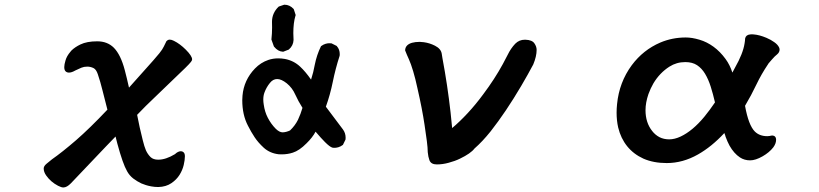

<svg xmlns="http://www.w3.org/2000/svg" viewBox="-20 -661 3540 830"><path d="M700.7 -483.9Q706.1 -489.7 713.9 -489.7Q721.7 -489.7 731.9 -484.4Q757.8 -471.7 783.2 -446.3Q810.5 -418.9 810.5 -404.3Q810.5 -399.4 805.2 -393.1Q799.3 -385.3 780.8 -367.2Q758.3 -344.7 649.9 -241.2Q609.4 -203.1 572.8 -164.6Q583 -110.4 597.2 -54.7Q604 -26.9 610.8 -11.2Q618.2 5.4 630.9 18.1Q642.6 29.3 664.1 29.3Q696.8 29.3 736.3 5.4Q749.5 -7.3 762.2 -7.3Q768.6 -7.3 773.9 -2.4Q779.3 2.9 779.3 14.6Q779.3 30.3 774.2 52.2Q769 74.2 756.3 94.7Q743.2 115.7 720.7 130.9Q697.8 146.5 664.6 147.5H664.1Q648.9 147.5 634.3 144.8Q619.6 142.1 610.1 138.9Q600.6 135.7 590.8 131.8Q572.3 123 555.7 110.4Q539.1 97.2 529.3 79.1Q510.7 46.9 487.3 -40Q482.9 -55.7 479.5 -70.8Q459 -50.3 438 -27.8L286.6 131.3Q269 149.4 253.9 149.4Q245.1 149.4 231 142.1Q199.2 125.5 179.7 97.7Q168.9 82.5 168.9 67.4Q168.9 57.1 181.2 46.9Q190.4 39.1 204.6 27.8Q248 -2.4 308.6 -54.7Q367.7 -106 444.3 -187Q432.6 -231.4 422.9 -271Q414.1 -307.1 402.8 -340.3Q396 -360.8 384.3 -366.7Q371.1 -373 357.4 -373Q343.3 -373 332 -368.4Q320.8 -363.8 305.7 -356.4Q290 -347.2 278.3 -347.2Q269 -347.2 263.4 -352.8Q257.8 -358.4 257.8 -371.1Q257.8 -381.8 263.2 -399.9Q268.6 -418.9 284.2 -437L289.1 -442.9Q304.2 -457.5 327.6 -468.8Q355.5 -482.4 400.4 -482.4Q444.3 -482.4 472.2 -454.6Q502 -424.3 519.5 -357.4Q528.3 -324.2 537.6 -282.2L611.3 -364.7Q645.5 -402.3 668.9 -430.7Q682.6 -447.8 688 -459.5Q693.4 -471.2 699.7 -483.4Z M1051.8 -117.7Q1027.3 -164.6 1027.3 -228Q1027.3 -236.3 1028.3 -247.6Q1034.2 -314.9 1082 -364.7Q1106.9 -390.6 1140.1 -401.9Q1160.2 -408.7 1182.6 -408.7Q1196.8 -408.7 1211.4 -406.2Q1250 -398.9 1277.8 -372.6Q1300.8 -351.1 1324.7 -316.9Q1335 -348.6 1340.8 -381.3Q1349.1 -423.3 1367.7 -461.4Q1378.4 -469.2 1387.7 -471.7Q1397 -474.1 1402.8 -474.1Q1408.7 -474.1 1413.1 -473.6L1435.5 -462.4L1436.5 -460.9Q1448.7 -447.3 1448.7 -426.8Q1448.7 -420.4 1447.8 -418.5Q1430.2 -364.3 1418.7 -307.6Q1407.2 -251 1388.7 -199.7L1462.4 -101.6Q1474.1 -85.9 1474.1 -65.4Q1474.1 -62 1473.6 -57.6L1462.4 -34.7Q1451.7 -26.9 1442.4 -24.4Q1433.1 -22 1427.2 -22Q1418.9 -22 1416.5 -22.9Q1405.3 -26.4 1384.8 -46.9Q1368.2 -63.5 1344.2 -91.8Q1331.1 -66.9 1305.2 -41.5Q1273.9 -9.8 1245.6 -1Q1223.1 6.3 1197.3 6.3Q1189.5 6.3 1184.6 5.9Q1147 1.5 1120.6 -22Q1095.7 -44.9 1080.6 -67.9Q1065.4 -90.8 1051.8 -117.7ZM1147 -302.7Q1131.8 -284.2 1123.5 -261.7Q1118.2 -248 1118.2 -230.5Q1118.2 -220.2 1120.1 -209Q1124.5 -177.2 1137.7 -151.9Q1151.9 -124.5 1172.4 -104Q1188 -88.9 1201.7 -88.9Q1209 -88.9 1218 -91.3Q1227.1 -93.8 1233.9 -97.2Q1255.4 -117.7 1268.1 -143.1Q1279.8 -168 1287.6 -194.8Q1269.5 -223.1 1256.3 -252.4Q1243.7 -281.2 1219.7 -300.8Q1196.3 -319.3 1178.2 -319.3Q1160.2 -319.3 1147 -302.7ZM1156.2 -542.5 1155.8 -566.4Q1155.8 -604.5 1184.1 -631.8L1185.5 -632.8L1208.5 -640.6H1210Q1231.9 -640.6 1249 -622.6L1250 -621.1L1258.3 -595.7L1257.3 -593.3Q1248 -562.5 1248 -517.6Q1248 -503.9 1249 -488.3Q1248 -463.9 1229 -447.3L1227.5 -446.3L1204.6 -437.5H1202.6Q1181.6 -438.5 1165 -459L1164.1 -460L1153.3 -490.2Q1156.2 -516.6 1156.2 -542.5Z M1731.4 -444.8Q1732.9 -467.8 1761.2 -476.1Q1775.4 -480 1794.9 -480Q1801.3 -480 1812.5 -478.5Q1837.4 -475.1 1860.4 -463.4Q1886.2 -450.2 1889.6 -428.7L1892.6 -409.7Q1914.6 -292.5 1927.7 -175.8Q1931.6 -140.6 1934.6 -107.4Q1967.3 -134.8 2002.2 -172.4Q2037.1 -210 2069.3 -253.9Q2118.7 -319.8 2153.8 -384.3Q2163.1 -400.9 2174.8 -424.3Q2188 -451.7 2207.5 -472.2Q2224.6 -489.3 2248.5 -489.3Q2250 -489.3 2251.5 -489.3Q2280.8 -488.3 2290.5 -473.1Q2299.8 -459.5 2299.8 -445.3Q2299.8 -417.5 2285.2 -382.3Q2262.7 -339.8 2232.9 -289.1Q2167 -177.2 2101.1 -93.3Q2065.4 -48.8 2031.2 -19Q2015.1 2.4 1968.3 24.9Q1946.3 35.6 1919.9 42.5Q1893.6 49.8 1868.2 49.8Q1843.3 49.8 1836.4 31.7Q1831.1 17.6 1829.1 -3.4V-3.9Q1829.1 -21 1825.2 -51.5Q1821.3 -82 1815.4 -120.6Q1805.2 -189.9 1784.2 -281.2Q1775.9 -320.3 1766.1 -353Q1756.3 -385.7 1747.6 -404.8Q1738.8 -423.8 1731.4 -442.9Z M2944.3 -499Q2971.7 -499 3003.9 -489.3Q3035.6 -480 3064.5 -459Q3093.3 -438 3116.7 -405.8Q3135.3 -380.4 3146 -347.2Q3151.4 -357.4 3157.2 -368.2Q3191.9 -429.2 3198.7 -473.1Q3200.7 -483.9 3201.2 -495.1Q3204.6 -510.3 3222.7 -512.2Q3226.6 -512.7 3230.5 -512.7Q3234.4 -512.7 3238.3 -512.2Q3262.7 -510.3 3293 -497.6Q3312.5 -489.3 3326.7 -479Q3342.3 -468.3 3348.1 -455.6Q3350.1 -450.7 3350.1 -446.8Q3350.1 -435.1 3339.8 -426.3Q3329.6 -418.5 3317.4 -404.3Q3311.5 -397 3306.4 -391.6Q3301.3 -386.2 3299.8 -382.8Q3271.5 -340.8 3249.5 -294.9Q3228 -249.5 3200.7 -203.6Q3215.8 -119.6 3243.2 -92.3Q3263.7 -72.3 3296.9 -72.3Q3303.7 -72.3 3307.1 -73.2Q3310.5 -74.2 3311.5 -74.2Q3312.5 -74.2 3314 -74.7Q3316.4 -75.2 3318.4 -75.2Q3320.3 -75.2 3322.3 -74.7Q3327.1 -73.7 3330.1 -70.8Q3335 -65.9 3335 -56.6Q3335 -40.5 3322.8 -23.9Q3305.7 -2 3276.9 14.6Q3246.1 32.2 3222.7 32.2Q3197.8 32.2 3178.7 19.5Q3152.8 2.4 3133.8 -31.2Q3127.9 -42 3125 -49.1Q3122.1 -56.2 3121.1 -58.8Q3120.1 -61.5 3118.9 -64.2Q3117.7 -66.9 3116.7 -69.6Q3115.7 -72.3 3115.2 -75.2Q3113.3 -80.6 3111.3 -85.9Q3056.6 -26.9 2997.1 6.8Q2931.6 43.9 2862.3 43.9Q2805.2 43.9 2761.7 24.9Q2718.8 5.4 2691.2 -28.8Q2663.6 -63 2652.3 -109.9Q2645.5 -140.1 2645.5 -173.8Q2645.5 -191.9 2647.5 -210.9Q2656.7 -305.2 2710.9 -378.9Q2760.3 -445.3 2834.5 -477.1Q2886.2 -499 2944.3 -499ZM2942.4 -392.6Q2904.8 -392.6 2874 -373Q2832 -346.2 2804.7 -300.8Q2792 -278.8 2783.2 -254.4Q2770.5 -217.3 2770.5 -184.6Q2770.5 -130.9 2799.3 -94.7Q2812.5 -77.6 2831.1 -67.9Q2849.6 -58.6 2873 -58.6Q2896.5 -58.6 2922.4 -70.8Q2974.1 -95.2 3024.4 -155.8Q3048.3 -185.1 3070.8 -218.3Q3062.5 -254.4 3052.5 -286.1Q3042.5 -317.9 3027.8 -342.3Q3013.7 -365.7 2993.4 -379.2Q2973.1 -392.6 2942.4 -392.6Z"/></svg>

Font: Bakudai
Style: Bold
Weight: 700
Version: Version 1.48